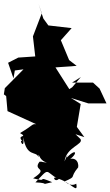

<svg xmlns="http://www.w3.org/2000/svg" viewBox="-33 -907 573 997"><path d="M387 -507 342 -454 327 -444 255 -557 365 -565 326 -595 283 -698 339 -761 218 -775 192 -811 167 -887 184 -838 138 -718 150 -614 62 -608 9 -581 37 -500 44 -541 89 -547 -8 -449 -13 -417 -1 -408 6 -330 155 -262C131 -264 144 -259 71 -216C117 -190 48 -211 85 -172C60 -192 96 -118 88 -194C106 -87 154 -126 167 -91C168 -134 164 -50 243 -62C174 -62 191 -70 172 -67C134 -17 226 -38 139 19C229 43 146 1 238 39C163 56 237 44 151 40C227 -40 198 -19 269 23C234 -3 248 45 273 22C338 43 373 103 363 47C329 66 304 33 303 35C370 5 324 21 373 -38C378 -69 353 -107 295 -63C370 -89 377 -153 314 -89C323 -121 308 -80 302 -69C312 -145 402 -156 385 -185L359 -210L405 -195L366 -248L386 -367L336 -398L426 -370H520L484 -447L450 -478H341Z"/></svg>

Font: Hussar Lance
Style: Regular
Weight: 700
Foundry: Cannot Into Space Fonts, PlusOne Fonts
Version: Version 2.27